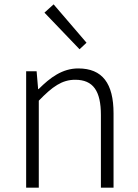

<svg xmlns="http://www.w3.org/2000/svg" viewBox="-20 -861 632 881"><path d="M100 0H158V-399C220 -463 264 -495 325 -495C408 -495 443 -443 443 -333V0H501V-341C501 -478 450 -547 339 -547C266 -547 210 -505 157 -452H155L148 -534H100ZM345 -635 377 -665 226 -841 184 -803Z"/></svg>

Font: Noto Sans CJK SC Light
Style: Regular
Weight: 300
Designer: Ryoko NISHIZUKA 西塚涼子 (kana, bopomofo & ideographs); Paul D. Hunt (Latin, Greek & Cyrillic); Sandoll Communications 산돌커뮤니
Foundry: Adobe
Version: Version 2.004;hotconv 1.0.118;makeotfexe 2.5.65603